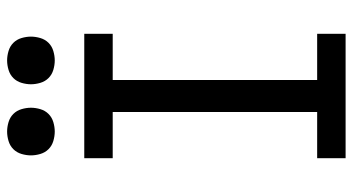

<svg xmlns="http://www.w3.org/2000/svg" viewBox="-246 -746 992 540"><g transform="rotate(-90 250.0 -476.0)"><path d="M75 0V-80H205V-655H75V-735H425V-655H295V-80H425V0ZM350 -818Q337 -818 323.5 -822Q310 -826 300.5 -835.5Q291 -845 287 -858.5Q283 -872 283 -885Q283 -898 287 -911.5Q291 -925 300.5 -934.5Q310 -944 323.5 -948Q337 -952 350 -952Q363 -952 376.5 -948Q390 -944 399.5 -934.5Q409 -925 413 -911.5Q417 -898 417 -885Q417 -872 413 -858.5Q409 -845 399.5 -835.5Q390 -826 376.5 -822Q363 -818 350 -818ZM150 -818Q137 -818 123.5 -822Q110 -826 100.5 -835.5Q91 -845 87 -858.5Q83 -872 83 -885Q83 -898 87 -911.5Q91 -925 100.5 -934.5Q110 -944 123.5 -948Q137 -952 150 -952Q163 -952 176.5 -948Q190 -944 199.5 -934.5Q209 -925 213 -911.5Q217 -898 217 -885Q217 -872 213 -858.5Q209 -845 199.5 -835.5Q190 -826 176.5 -822Q163 -818 150 -818Z"/></g></svg>

Font: Iosevka Custom Medium
Style: Regular
Weight: 500
Monospace: yes
Designer: Belleve Invis
Foundry: Belleve Invis
Version: Version 32.5.0; ttfautohint (v1.8.4)